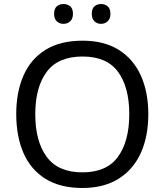

<svg xmlns="http://www.w3.org/2000/svg" viewBox="-20 -928 821 958"><path d="M720 -358Q720 -247 682.5 -164.5Q645 -82 571.5 -36Q498 10 391 10Q280 10 206.5 -36Q133 -82 97 -165Q61 -248 61 -359Q61 -468 97 -550.5Q133 -633 206.5 -679Q280 -725 392 -725Q499 -725 572 -679.5Q645 -634 682.5 -551.5Q720 -469 720 -358ZM156 -358Q156 -223 213 -145.5Q270 -68 391 -68Q512 -68 568.5 -145.5Q625 -223 625 -358Q625 -493 569 -569.5Q513 -646 392 -646Q270 -646 213 -569.5Q156 -493 156 -358ZM250 -859Q250 -885 263.5 -896.5Q277 -908 297 -908Q316 -908 330 -896.5Q344 -885 344 -859Q344 -834 330 -821.5Q316 -809 297 -809Q277 -809 263.5 -821.5Q250 -834 250 -859ZM438 -859Q438 -885 451.5 -896.5Q465 -908 484 -908Q503 -908 517 -896.5Q531 -885 531 -859Q531 -834 517 -821.5Q503 -809 484 -809Q465 -809 451.5 -821.5Q438 -834 438 -859Z"/></svg>

Font: BC Sans
Style: Regular
Weight: 400
Designer: Monotype Design Team
Province of B.C.
Foundry: Monotype Imaging Inc.
Version: Version 2.000;GOOG;noto-source:20170915:90ef993387c0